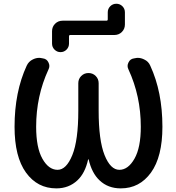

<svg xmlns="http://www.w3.org/2000/svg" viewBox="-20 -1082 964 1050"><path d="M663.1 -948.2Q663.1 -923.8 646.5 -907.2Q629.9 -890.6 605.5 -890.6H364.3Q357.4 -890.6 357.4 -882.8V-843.8Q357.4 -824.2 343.8 -810.5Q330.1 -796.9 311 -796.9Q292 -796.9 278.3 -810.5Q264.6 -824.2 264.6 -843.8V-911.1Q264.6 -935.5 281.2 -952.1Q297.9 -968.8 322.3 -968.8H562.5Q569.3 -968.8 569.3 -976.6V-1014.6Q569.3 -1034.2 583 -1047.9Q596.7 -1061.5 616.2 -1061.5Q635.7 -1061.5 649.4 -1047.9Q663.1 -1034.2 663.1 -1014.6ZM464.8 -210Q464.8 -210.9 463.4 -210.9Q461.9 -210.9 461.9 -210Q445.3 -134.8 403.3 -95.7Q356.4 -51.8 288.1 -51.8Q184.6 -51.8 122.1 -138.2Q59.6 -224.6 59.6 -388.7Q59.6 -579.1 126 -722.7Q136.7 -746.1 159.2 -756.8Q176.8 -765.6 194.3 -765.6Q201.2 -765.6 209 -763.7L214.8 -762.7Q236.3 -759.8 245.1 -740.2Q250 -730.5 250 -721.2Q250 -711.9 245.1 -702.1Q177.7 -556.6 177.7 -388.7Q177.7 -274.4 211.9 -213.9Q246.1 -153.3 294.9 -153.3Q342.8 -153.3 375.5 -233.9Q408.2 -314.5 408.2 -476.6V-627Q408.2 -650.4 424.3 -666.5Q440.4 -682.6 463.9 -682.6Q487.3 -682.6 503.4 -666.5Q519.5 -650.4 519.5 -627V-476.6Q519.5 -314.5 551.8 -233.9Q584 -153.3 632.8 -153.3Q680.7 -153.3 715.3 -213.9Q750 -274.4 750 -388.7Q750 -556.6 682.6 -702.1Q677.7 -711.9 677.7 -721.2Q677.7 -730.5 682.6 -740.2Q691.4 -759.8 712.9 -762.7L718.8 -763.7Q726.6 -765.6 733.4 -765.6Q751 -765.6 768.6 -756.8Q792 -746.1 801.8 -722.7Q868.2 -579.1 868.2 -388.7Q868.2 -224.6 805.7 -138.2Q743.2 -51.8 640.6 -51.8Q570.3 -51.8 524.4 -95.7Q482.4 -134.8 464.8 -210Z"/></svg>

Font: Gen Jyuu Gothic P Medium
Style: Regular
Weight: 500
Designer: [Source Han Sans]
Ryoko NISHIZUKA  (kana & ideographs); Paul D. Hunt (Latin, Greek & Cyrillic); Wenlong ZHANG  (bopomofo
Version: Version 1.002.20150607